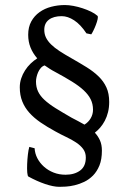

<svg xmlns="http://www.w3.org/2000/svg" viewBox="-20 -723 509 758"><path d="M262.7 -258.3Q275.4 -251.5 288.3 -244.9Q301.3 -238.3 313.5 -231Q329.1 -240.7 338.1 -256.1Q347.2 -271.5 347.2 -290Q347.2 -312.5 338.1 -330.8Q329.1 -349.1 310.5 -366.5Q292 -383.8 263.9 -401.1Q235.8 -418.5 197.8 -439Q186.5 -444.8 176.3 -451.4Q166 -458 156.2 -464.8Q147.5 -461.9 141.1 -454.6Q134.8 -447.3 130.6 -438Q126.5 -428.7 124.3 -418.9Q122.1 -409.2 122.1 -401.4Q122.1 -378.9 130.4 -361.6Q138.7 -344.2 155.8 -328.4Q172.9 -312.5 199.5 -295.9Q226.1 -279.3 262.7 -258.3ZM411.1 -320.3Q411.1 -298.8 406.5 -280.3Q401.9 -261.7 393.8 -246.3Q385.7 -231 375.5 -219.2Q365.2 -207.5 354.5 -199.2Q367.2 -185.5 374.8 -168.5Q382.3 -151.4 382.3 -128.4Q382.3 -93.8 372.6 -69.8Q362.8 -45.9 347.2 -30Q331.5 -14.2 312.5 -5.1Q293.5 3.9 274.9 8.3Q256.3 12.7 240 13.7Q223.6 14.6 214.4 14.6Q202.6 14.6 188.2 11.7Q173.8 8.8 158 3.4Q142.1 -2 125.2 -9.5Q108.4 -17.1 92.3 -25.9Q88.9 -27.3 87.6 -41.7Q86.4 -56.2 87.2 -75Q87.9 -93.8 90.1 -112.8Q92.3 -131.8 95.7 -143.1L116.7 -137.7Q117.7 -117.2 127.4 -98.4Q137.2 -79.6 153.6 -64.9Q169.9 -50.3 191.7 -41.7Q213.4 -33.2 238.8 -33.2Q273.9 -33.2 296.4 -49.8Q318.8 -66.4 318.8 -101.1Q318.8 -120.6 308.3 -134.8Q297.9 -148.9 280.5 -160.4Q263.2 -171.9 241.5 -182.1Q219.7 -192.4 197.8 -204.6Q165.5 -222.2 139.6 -240Q113.8 -257.8 95.7 -278.1Q77.6 -298.3 67.9 -322.8Q58.1 -347.2 58.1 -378.4Q58.1 -396.5 63.7 -413.3Q69.3 -430.2 78.9 -445.1Q88.4 -460 100.8 -471.9Q113.3 -483.9 127 -492.7Q109.9 -512.2 100.6 -535.2Q91.3 -558.1 91.3 -585.9Q91.3 -616.2 103.5 -638.4Q115.7 -660.6 136 -675Q156.2 -689.5 182.4 -696.3Q208.5 -703.1 236.3 -703.1Q251.5 -703.1 269.8 -699.7Q288.1 -696.3 305.9 -690.4Q323.7 -684.6 339.4 -677Q355 -669.4 364.7 -660.6Q367.7 -657.7 365.5 -647.5Q363.3 -637.2 358.6 -625Q354 -612.8 348.6 -602.1Q343.3 -591.3 340.3 -587.4L321.3 -591.3Q297.9 -626.5 272.7 -642.8Q247.6 -659.2 223.6 -659.2Q191.4 -659.2 173.1 -645.3Q154.8 -631.3 154.8 -605.5Q154.8 -588.4 161.6 -574.5Q168.5 -560.5 181.9 -547.4Q195.3 -534.2 215.6 -521Q235.8 -507.8 262.7 -492.7Q295.4 -474.1 322.5 -457.3Q349.6 -440.4 369.4 -421.1Q389.2 -401.9 400.1 -377.9Q411.1 -354 411.1 -320.3Z"/></svg>

Font: GentiumAlt
Style: Regular
Weight: 400
Designer: J. Victor Gaultney
Version: Version 1.02; 2005; OFL release